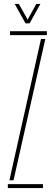

<svg xmlns="http://www.w3.org/2000/svg" viewBox="-20 -959 279 979"><path d="M20 0V-20H199V0ZM31 -780V-800H219V-780ZM28 -40 189 -760H211L49 -40ZM110 -840 55 -939H76L121 -859L165 -939H186L131 -840Z"/></svg>

Font: Big Shoulders Stencil Display Thin Thin
Style: Regular
Weight: 250
Version: Version 2.001